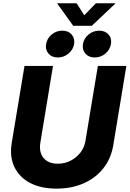

<svg xmlns="http://www.w3.org/2000/svg" viewBox="-20 -1124 780 1155"><path d="M320.3 10.7Q225.6 10.7 160.4 -23.9Q95.2 -58.6 66.2 -120.4Q37.1 -182.1 50.3 -262.7L127.4 -727.5H298.8L222.7 -265.6Q216.3 -227.5 227.3 -199Q238.3 -170.4 263.9 -154.8Q289.6 -139.2 327.6 -139.2Q370.1 -139.2 405.5 -157.7Q440.9 -176.3 464.6 -207.3Q488.3 -238.3 494.1 -276.9L568.8 -727.5H740.2L661.6 -251.5Q648.4 -170.9 601.8 -111.8Q555.2 -52.7 482.9 -21Q410.6 10.7 320.3 10.7ZM549.8 -778.3Q513.7 -778.3 493.7 -801.5Q473.6 -824.7 479 -858.9Q484.9 -893.6 512.9 -916.5Q541 -939.5 576.7 -939.5Q612.3 -939.5 632.8 -916.5Q653.3 -893.6 647.5 -858.9Q641.6 -824.7 613.8 -801.5Q585.9 -778.3 549.8 -778.3ZM327.6 -778.3Q292 -778.3 271.7 -801.5Q251.5 -824.7 257.3 -858.9Q263.2 -893.6 291 -916.5Q318.8 -939.5 354.5 -939.5Q390.6 -939.5 410.9 -916.5Q431.2 -893.6 425.8 -858.9Q419.9 -824.7 391.8 -801.5Q363.8 -778.3 327.6 -778.3ZM440.9 -1104.5 486.8 -1032.2 557.1 -1104.5H674.3V-1103L532.2 -968.8H420.4L324.2 -1103V-1104.5Z"/></svg>

Font: Inter 24pt ExtraBold
Style: Italic
Weight: 800
Italic angle: -9.3988°
Designer: Rasmus Andersson
Foundry: rsms
Version: Version 4.001;git-66647c0bb